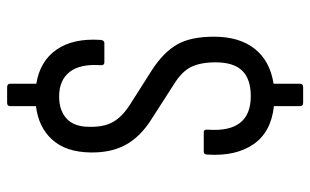

<svg xmlns="http://www.w3.org/2000/svg" viewBox="-186 -596 871 539"><g transform="rotate(-90 249.5 -326.5)"><path d="M230 89Q221 89 221 80V7Q148 -1 114 -50.5Q80 -100 85 -179Q85 -190 93 -190H148Q156 -190 155 -179Q146 -58 249 -58Q297 -58 320.5 -82Q344 -106 344 -157Q344 -199 331 -225.5Q318 -252 282 -274L184 -337Q135 -368 112.5 -409Q90 -450 91 -508Q92 -577 127 -615.5Q162 -654 221 -661V-733Q221 -742 230 -742H274Q284 -742 284 -733V-660Q347 -650 379.5 -603.5Q412 -557 407 -480Q406 -469 398 -469H344Q335 -469 336 -480Q340 -537 317 -566.5Q294 -596 248 -596Q209 -596 186 -575Q163 -554 163 -511Q162 -470 177 -444Q192 -418 227 -396L323 -335Q372 -303 394 -265Q416 -227 416 -161Q416 -90 382 -47Q348 -4 284 6V80Q284 89 274 89Z"/></g></svg>

Font: Sofia Sans Cond
Style: Regular
Weight: 400
Width: 3
Designer: Botio Nikoltchev, Ani Petrova
Foundry: lettersoup
Version: Version 4.100; ttfautohint (v1.8.3)